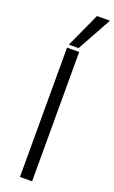

<svg xmlns="http://www.w3.org/2000/svg" viewBox="-194 -1074 665 1116"><g transform="rotate(20 138.5 -516.0)"><path d="M96 0ZM96 -800H171V0H96ZM197 -1032H277L160 -820H100Z"/></g></svg>

Font: Martel Sans Light
Style: Regular
Weight: 300
Designer: Dan Reynolds and Mathieu Réguer
Foundry: Dan Reynolds and Mathieu Réguer
Version: Version 1.002; ttfautohint (v1.1) -l 5 -r 5 -G 72 -x 0 -D la